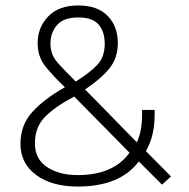

<svg xmlns="http://www.w3.org/2000/svg" viewBox="-20 -674 692 704"><path d="M265 10Q170 10 112.5 -32.5Q55 -75 55 -147Q55 -216 99 -264Q143 -312 218 -354Q175 -395 146.5 -430.5Q118 -466 118 -516Q118 -573 156.5 -613.5Q195 -654 267 -654Q337 -654 374.5 -616Q412 -578 412 -516Q412 -461 381 -423Q350 -385 292 -346L482 -152Q501 -195 501 -251V-271H547V-252Q547 -175 515 -120L607 -27L574 3L489 -82Q420 10 265 10ZM258 -375Q310 -408 337 -436.5Q364 -465 364 -514Q364 -557 342 -583.5Q320 -610 267 -610Q213 -610 189 -582Q165 -554 165 -514Q165 -474 190.5 -445Q216 -416 258 -375ZM265 -32Q396 -32 455 -114L252 -320Q182 -283 145 -245.5Q108 -208 108 -148Q108 -91 152.5 -61.5Q197 -32 265 -32Z"/></svg>

Font: Kanit ExtraLight
Style: Regular
Weight: 275
Designer: Katatrad Team
Foundry: CadsonDemak
Version: Version 2.000; ttfautohint (v1.8.3)